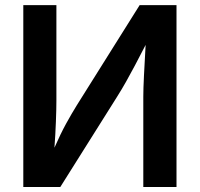

<svg xmlns="http://www.w3.org/2000/svg" viewBox="-20 -748 799 768"><path d="M686 0H553.2V-361.3Q553.2 -391.6 555.9 -446.3Q558.6 -501 562.5 -568.4Q538.1 -521 519.5 -485.8Q501 -450.7 484.1 -420.9Q467.3 -391.1 448.2 -360.8L221.2 0H73.2V-727.5H205.6V-345.7Q205.6 -312.5 203.6 -261.2Q201.7 -210 197.8 -157.2Q221.7 -211.9 244.6 -253.7Q267.6 -295.4 287.1 -326.7L538.6 -727.5H686Z"/></svg>

Font: Inter SemiBold
Style: Regular
Weight: 600
Designer: Rasmus Andersson
Foundry: rsms
Version: Version 4.001;git-9221beed3